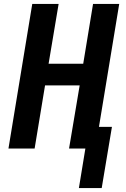

<svg xmlns="http://www.w3.org/2000/svg" viewBox="-20 -755 640 976"><path d="M381 201 414 0H331L385 -321H209L156 0H23L144 -735H278L227 -431H403L453 -735H586L483 -110H549L497 201Z"/></svg>

Font: Iosevka SS04 XBd Ex
Style: Italic
Weight: 800
Width: 7
Italic angle: -9°
Monospace: yes
Designer: Belleve Invis
Foundry: Belleve Invis
Version: Version 19.0.0; ttfautohint (v1.8.4)